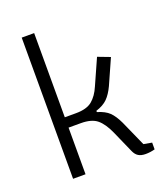

<svg xmlns="http://www.w3.org/2000/svg" viewBox="-126 -758 745 855"><g transform="rotate(-20 246.0 -331.0)"><path d="M363 -27 317 -131Q296 -178 270 -199.5Q244 -221 193 -221H135V0H76V-669H135V-270H188Q239 -270 265 -291.5Q291 -313 308 -353L362 -474L420 -452L367 -333Q351 -299 331.5 -279.5Q312 -260 277 -249V-243Q314 -232 333 -213.5Q352 -195 369 -159L423 -38L462 -31V1Q440 7 418 7Q397 7 384 -1Q371 -9 363 -27Z"/></g></svg>

Font: Athiti
Style: Regular
Weight: 400
Designer: CadsonDemak Team
Foundry: CadsonDemak
Version: Version 1.032